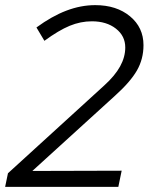

<svg xmlns="http://www.w3.org/2000/svg" viewBox="-24 -728 582 748"><path d="M-4 0 7 -53 382 -395Q424 -433 444 -469.5Q464 -506 464 -543Q464 -588 427.5 -616.5Q391 -645 334 -645Q290 -645 247.5 -627.5Q205 -610 149 -569L118 -621Q178 -665 234.5 -686.5Q291 -708 347 -708Q430 -708 482.5 -664.5Q535 -621 535 -552Q535 -498 509.5 -453.5Q484 -409 424 -355L102 -62L450 -63L437 0Z"/></svg>

Font: Red Hat Text
Style: Italic
Weight: 400
Italic angle: -12°
Designer: Pentagram / MCKL
Foundry: Pentagram / MCKL
Version: Version 1.005; Red Hat Text Italic